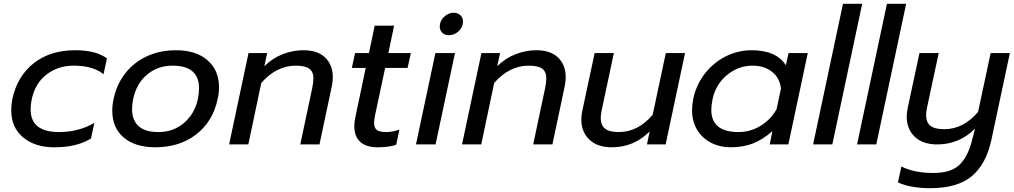

<svg xmlns="http://www.w3.org/2000/svg" viewBox="-20 -759 5327 1009"><path d="M39 -180Q39 -208 45 -239Q71 -359 157.5 -427Q244 -495 375 -495Q485 -495 542 -452L524 -369Q469 -414 367 -414Q287 -414 226.5 -369Q166 -324 147 -239Q141 -209 141 -184Q141 -124 178.5 -94.5Q216 -65 291 -65Q392 -65 476 -113L458 -31Q418 -7 371 4Q324 15 264 15Q164 15 101.5 -37Q39 -89 39 -180Z M570 -177Q570 -208 577 -239Q593 -316 638.5 -374Q684 -432 752.5 -463.5Q821 -495 905 -495Q1010 -495 1070.5 -442.5Q1131 -390 1131 -300Q1131 -270 1124 -239Q1099 -121 1011.5 -53Q924 15 796 15Q691 15 630.5 -36Q570 -87 570 -177ZM1020 -239Q1026 -269 1026 -295Q1026 -414 887 -414Q809 -414 753 -367Q697 -320 680 -239Q674 -211 674 -186Q674 -128 708 -96.5Q742 -65 813 -65Q891 -65 947 -113Q1003 -161 1020 -239Z M1286 -480H1384L1369 -411Q1413 -454 1466.5 -474.5Q1520 -495 1574 -495Q1650 -495 1689.5 -456Q1729 -417 1729 -353Q1729 -334 1724 -307L1659 0H1558L1621 -297Q1627 -326 1627 -347Q1627 -382 1605.5 -398Q1584 -414 1533 -414Q1485 -414 1439 -391.5Q1393 -369 1353 -323L1285 0H1184Z M1842 -96Q1842 -119 1848 -146L1902 -402H1829L1846 -480H1919L1949 -624H2051L2021 -480H2139L2122 -402H2004L1951 -153Q1946 -126 1946 -113Q1946 -87 1960.5 -76Q1975 -65 2010 -65Q2025 -65 2044.5 -68.5Q2064 -72 2079 -78L2062 2Q2022 15 1965 15Q1904 15 1873 -13.5Q1842 -42 1842 -96Z M2291 -620Q2291 -649 2313.5 -670.5Q2336 -692 2364 -692Q2386 -692 2399.5 -679Q2413 -666 2413 -645Q2413 -616 2390.5 -595Q2368 -574 2339 -574Q2317 -574 2304 -587Q2291 -600 2291 -620ZM2268 -480H2371L2269 0H2166Z M2510 -480H2608L2593 -411Q2637 -454 2690.5 -474.5Q2744 -495 2798 -495Q2874 -495 2913.5 -456Q2953 -417 2953 -353Q2953 -334 2948 -307L2883 0H2782L2845 -297Q2851 -326 2851 -347Q2851 -382 2829.5 -398Q2808 -414 2757 -414Q2709 -414 2663 -391.5Q2617 -369 2577 -323L2509 0H2408Z M3035 -131Q3035 -149 3040 -176L3105 -480H3206L3142 -180Q3137 -155 3137 -139Q3137 -101 3159.5 -83Q3182 -65 3232 -65Q3333 -65 3410 -156L3479 -480H3580L3478 0H3380L3394 -68Q3311 15 3195 15Q3119 15 3077 -25.5Q3035 -66 3035 -131Z M3617 -180Q3617 -208 3623 -239Q3639 -314 3684 -372Q3729 -430 3793.5 -462.5Q3858 -495 3930 -495Q4059 -495 4110 -416L4124 -480H4225L4123 0H4025L4039 -70Q3990 -26 3938 -5.5Q3886 15 3821 15Q3763 15 3716.5 -9Q3670 -33 3643.5 -77Q3617 -121 3617 -180ZM4061 -185 4084 -293Q4079 -348 4038 -381Q3997 -414 3935 -414Q3861 -414 3801.5 -365.5Q3742 -317 3725 -239Q3718 -204 3718 -182Q3718 -65 3861 -65Q3923 -65 3976.5 -97.5Q4030 -130 4061 -185Z M4410 -739H4511L4354 0H4253Z M4641 -739H4742L4585 0H4484Z M4699 199 4717 116Q4785 150 4884 150Q4974 150 5018.5 110.5Q5063 71 5086 -13L5104 -83Q5021 0 4905 0Q4829 0 4787 -40.5Q4745 -81 4745 -146Q4745 -164 4750 -191L4812 -480H4913L4852 -195Q4847 -170 4847 -154Q4847 -116 4869.5 -98Q4892 -80 4942 -80Q5043 -80 5120 -171L5186 -480H5287L5190 -24Q5163 102 5088 166Q5013 230 4867 230Q4818 230 4773 222Q4728 214 4699 199Z"/></svg>

Font: Prompt
Style: Italic
Weight: 400
Italic angle: -12°
Designer: Katatrad Team
Foundry: CadsonDemak
Version: Version 1.001